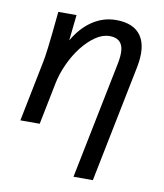

<svg xmlns="http://www.w3.org/2000/svg" viewBox="-80 -565 709 830"><g transform="rotate(10 275.0 -149.5)"><path d="M383.8 200.2H298.8L402.3 -313Q414.6 -372.6 400.6 -399.2Q386.7 -425.8 347.7 -425.8Q316.4 -425.8 285.4 -404.3Q254.4 -382.8 227.5 -348.4Q200.7 -314 180.9 -271Q161.1 -228 152.3 -185.1L115.2 0H30.3L83.5 -265.1Q85.4 -274.4 87.9 -289.6Q90.3 -304.7 93.5 -330.3Q96.7 -356 100.8 -394.8Q105 -433.6 110.4 -490.2H190.4L178.2 -377Q212.4 -436 260 -467.5Q307.6 -499 363.3 -499Q440.9 -499 473.1 -452.1Q505.4 -405.3 487.3 -314Z"/></g></svg>

Font: Code New Roman
Style: Italic
Weight: 400
Italic angle: -11°
Monospace: yes
Designer: Sam Radian
Foundry: Code New Roman
Version: Version 1.508 October 19, 2014